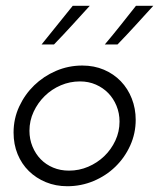

<svg xmlns="http://www.w3.org/2000/svg" viewBox="-20 -637 551 665"><path d="M27 -178Q27 -226 46.5 -268Q66 -310 98.5 -341.5Q131 -373 174 -391.5Q217 -410 265 -410Q306 -410 340 -395.5Q374 -381 398.5 -355.5Q423 -330 436.5 -295.5Q450 -261 450 -222Q450 -175 431 -133Q412 -91 379.5 -59.5Q347 -28 304 -10Q261 8 213 8Q173 8 139 -6Q105 -20 80 -44.5Q55 -69 41 -103Q27 -137 27 -178ZM82 -184Q82 -155 92.5 -129.5Q103 -104 121 -85.5Q139 -67 164 -56.5Q189 -46 219 -46Q254 -46 285.5 -59.5Q317 -73 341 -96Q365 -119 379.5 -150Q394 -181 394 -216Q394 -245 383.5 -270.5Q373 -296 355 -314.5Q337 -333 312 -344Q287 -355 257 -355Q222 -355 190.5 -341.5Q159 -328 135 -304.5Q111 -281 96.5 -250Q82 -219 82 -184ZM343 -483Q371 -516 397.5 -549.5Q424 -583 451 -617H511Q480 -583 449.5 -549.5Q419 -516 387 -483ZM124 -483 232 -617H291Q260 -583 229.5 -549.5Q199 -516 167 -483Z"/></svg>

Font: Josefin Sans
Style: Italic
Weight: 400
Italic angle: -7.5°
Designer: Santiago Orozco
Foundry: Typemade